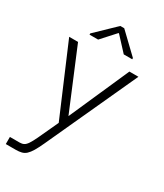

<svg xmlns="http://www.w3.org/2000/svg" viewBox="-192 -646 771 900"><g transform="rotate(30 193.5 -196.0)"><path d="M-4.2 178.2V139.7H48.3Q61.7 139.7 70.9 134.8Q80.2 130 89.3 116.4Q98.5 102.8 110.7 77L161 -31.8L1.7 -405.7H49.7L184.7 -82L327.7 -405.7H376.5L151.2 85.5Q137.7 114.8 126.8 133.2Q115.8 151.5 105 161.5Q94.2 171.5 80.8 174.8Q67.3 178.2 49.7 178.2ZM79.3 -462.2V-468.8L183.8 -569.5H205.2L310.3 -468.8V-462.2H264.5L195.8 -536.5H193.2L125.8 -462.2Z"/></g></svg>

Font: Darker Grotesque Light
Style: Regular
Weight: 300
Designer: Gabriel Lam
Foundry: TypeRant
Version: Version 1.000;gftools[0.9.28]